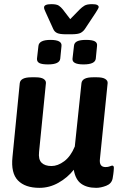

<svg xmlns="http://www.w3.org/2000/svg" viewBox="-20 -897 597 924"><path d="M298 -732Q268 -732 255 -738Q242 -744 236 -758L201 -835Q197 -844 194.5 -850Q192 -856 192 -861Q192 -877 227 -877Q253 -877 263.5 -869.5Q274 -862 282 -852L318 -805L364 -852Q374 -862 386 -869.5Q398 -877 423 -877Q441 -877 448 -873Q455 -869 455 -863Q455 -858 440 -835L389 -758Q381 -746 368.5 -739Q356 -732 322 -732ZM382 -587Q326 -587 329 -615L336 -676Q337 -691 351 -698Q365 -705 394 -705Q424 -705 436.5 -698Q449 -691 447 -676L441 -615Q438 -587 382 -587ZM211 -587Q182 -587 169.5 -593.5Q157 -600 158 -615L165 -676Q168 -705 223 -705Q279 -705 276 -676L270 -615Q267 -587 211 -587ZM170 7Q101 7 66.5 -28.5Q32 -64 40 -141L75 -496Q78 -525 131 -525H151Q178 -525 190 -517Q202 -509 201 -497L168 -166Q164 -130 180 -114Q196 -98 228 -98Q258 -98 289 -121Q320 -144 340 -192L372 -496Q375 -525 427 -525H447Q474 -525 486.5 -517Q499 -509 498 -497L461 -133Q456 -93 488 -93Q500 -93 508.5 -96.5Q517 -100 520 -100Q528 -100 528 -89Q528 -86 527 -73.5Q526 -61 522 -38Q517 -13 491 -3Q465 7 443 7Q398 7 370.5 -13Q343 -33 335 -80Q305 -42 261.5 -17.5Q218 7 170 7Z"/></svg>

Font: Asap SemiBold
Style: Italic
Weight: 600
Italic angle: -6°
Designer: Pablo Cosgaya
Foundry: Omnibus-Type
Version: Version 3.001; ttfautohint (v1.8.3)